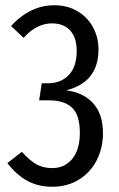

<svg xmlns="http://www.w3.org/2000/svg" viewBox="-20 -699 452 731"><path d="M355 -511Q355 -386 232 -355Q297 -347 334.5 -306Q372 -265 372 -192Q372 -136 348.5 -89.5Q325 -43 281 -15.5Q237 12 179 12Q126 12 85 -10Q44 -32 8 -78L63 -121Q93 -88 118.5 -73.5Q144 -59 179 -59Q226 -59 255 -94Q284 -129 284 -193Q284 -261 254.5 -289Q225 -317 166 -317H129L139 -382H163Q212 -382 242 -413.5Q272 -445 272 -505Q272 -556 247 -583Q222 -610 178 -610Q119 -610 70 -555L22 -600Q95 -679 187 -679Q237 -679 275.5 -656Q314 -633 334.5 -594.5Q355 -556 355 -511Z"/></svg>

Font: Fira Sans Extra Condensed
Style: Regular
Weight: 400
Width: 1
Designer: Carrois Corporate & Edenspiekermann AG
Foundry: Carrois Corporate GbR & Edenspiekermann AG
Version: Version 4.203